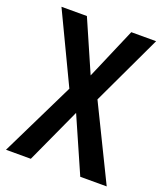

<svg xmlns="http://www.w3.org/2000/svg" viewBox="-133 -804 767 894"><g transform="rotate(20 251.0 -357.0)"><path d="M501 0H370L250 -273L125 0H2L182 -368L17 -714H143L254 -460L363 -714H486L322 -366Z"/></g></svg>

Font: Noto Sans Kannada Condensed SemiBold
Style: Regular
Weight: 600
Width: 3
Designer: Jelle Bosma - Monotype Design Team
Foundry: Monotype Imaging Inc.
Version: Version 2.005; ttfautohint (v1.8.4.7-5d5b)